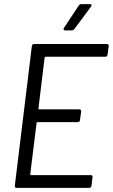

<svg xmlns="http://www.w3.org/2000/svg" viewBox="-20 -914 549 934"><path d="M418 -894H376C371 -894 366 -892 363 -887L291 -778C287 -771 289 -766 297 -766H330C335 -766 339 -769 342 -773L423 -882C427 -889 426 -894 418 -894ZM503 -648 509 -690C509 -696 506 -700 500 -700H146C140 -700 136 -696 135 -690L52 -10C51 -4 54 0 60 0H414C420 0 424 -4 425 -10L430 -52C431 -58 428 -62 422 -62H131C129 -62 127 -64 127 -66L158 -316C158 -318 161 -320 162 -320H358C364 -320 369 -324 369 -330L375 -372C375 -378 372 -382 366 -382H170C168 -382 166 -384 167 -386L197 -634C197 -636 200 -638 202 -638H493C498 -638 503 -642 503 -648Z"/></svg>

Font: Barlow Semi Condensed
Style: Italic
Weight: 400
Width: 4
Italic angle: -7°
Designer: Jeremy Tribby
Foundry: Tribby Type
Version: Version 1.422;hotconv 1.0.109;makeotfexe 2.5.65596